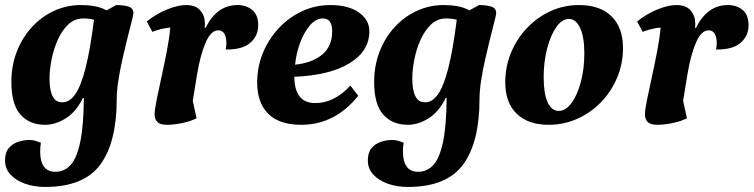

<svg xmlns="http://www.w3.org/2000/svg" viewBox="-24 -482 2983 760"><path d="M154 258Q112 258 76 245.5Q40 233 18 209.5Q-4 186 -4 153Q-4 122 10.5 104.5Q25 87 47.5 79.5Q70 72 93 72Q106 72 118.5 76Q131 80 138 83Q135 98 135 117Q135 198 195 198Q231 198 255.5 171Q280 144 293.5 80.5Q307 17 308 -94H304Q278 -40 237 -14Q196 12 154 12Q93 12 57 -28.5Q21 -69 21 -157Q21 -222 42.5 -277.5Q64 -333 102 -374.5Q140 -416 190 -439Q240 -462 296 -462Q325 -462 350.5 -457.5Q376 -453 398 -441L436 -462Q465 -462 484.5 -456Q504 -450 504 -430Q504 -423 497 -396.5Q490 -370 480.5 -331.5Q471 -293 461 -249.5Q451 -206 444.5 -164Q438 -122 438 -89Q438 81 373 169.5Q308 258 154 258ZM172 -171Q172 -126 184 -101.5Q196 -77 223 -77Q251 -77 273.5 -108.5Q296 -140 314.5 -212Q333 -284 348 -404Q328 -409 306 -409Q271 -409 246 -385Q221 -361 204.5 -324Q188 -287 180 -246Q172 -205 172 -171Z M638 12Q609 12 598.5 0.5Q588 -11 588 -29Q588 -47 596 -86.5Q604 -126 615 -176Q626 -226 636 -277.5Q646 -329 650 -373Q615 -370 579 -356L557 -397Q594 -427 637 -444.5Q680 -462 712 -462Q751 -462 769 -440.5Q787 -419 787 -391Q787 -386 787 -382Q787 -378 786 -372H790Q811 -415 842.5 -438.5Q874 -462 917 -462Q950 -462 974 -443Q998 -424 998 -381Q998 -340 966.5 -312.5Q935 -285 869 -286Q871 -293 871.5 -300Q872 -307 872 -313Q872 -335 864 -348.5Q856 -362 840 -362Q811 -362 790 -313.5Q769 -265 756 -187L739 -83L754 -14Q729 -1 695.5 5.5Q662 12 638 12Z M1168 12Q1082 12 1038 -31.5Q994 -75 994 -156Q994 -217 1016.5 -272Q1039 -327 1079 -370Q1119 -413 1171.5 -437.5Q1224 -462 1285 -462Q1354 -462 1396 -433Q1438 -404 1438 -358Q1438 -280 1360 -232Q1282 -184 1141 -178Q1142 -74 1224 -74Q1299 -74 1363 -143L1394 -103Q1302 12 1168 12ZM1254 -409Q1227 -409 1204 -383Q1181 -357 1165 -315.5Q1149 -274 1144 -226Q1212 -233 1251.5 -266Q1291 -299 1291 -358Q1291 -409 1254 -409Z M1590 258Q1548 258 1512 245.5Q1476 233 1454 209.5Q1432 186 1432 153Q1432 122 1446.5 104.5Q1461 87 1483.5 79.5Q1506 72 1529 72Q1542 72 1554.5 76Q1567 80 1574 83Q1571 98 1571 117Q1571 198 1631 198Q1667 198 1691.5 171Q1716 144 1729.5 80.5Q1743 17 1744 -94H1740Q1714 -40 1673 -14Q1632 12 1590 12Q1529 12 1493 -28.5Q1457 -69 1457 -157Q1457 -222 1478.5 -277.5Q1500 -333 1538 -374.5Q1576 -416 1626 -439Q1676 -462 1732 -462Q1761 -462 1786.5 -457.5Q1812 -453 1834 -441L1872 -462Q1901 -462 1920.5 -456Q1940 -450 1940 -430Q1940 -423 1933 -396.5Q1926 -370 1916.5 -331.5Q1907 -293 1897 -249.5Q1887 -206 1880.5 -164Q1874 -122 1874 -89Q1874 81 1809 169.5Q1744 258 1590 258ZM1608 -171Q1608 -126 1620 -101.5Q1632 -77 1659 -77Q1687 -77 1709.5 -108.5Q1732 -140 1750.5 -212Q1769 -284 1784 -404Q1764 -409 1742 -409Q1707 -409 1682 -385Q1657 -361 1640.5 -324Q1624 -287 1616 -246Q1608 -205 1608 -171Z M2148 12Q2066 12 2021 -32Q1976 -76 1976 -156Q1976 -219 1999 -274Q2022 -329 2062.5 -371.5Q2103 -414 2155.5 -438Q2208 -462 2268 -462Q2351 -462 2396.5 -417.5Q2442 -373 2442 -292Q2442 -230 2419 -175Q2396 -120 2355.5 -78Q2315 -36 2261.5 -12Q2208 12 2148 12ZM2188 -43Q2215 -43 2238 -74Q2261 -105 2275 -157Q2289 -209 2289 -271Q2289 -335 2272.5 -371Q2256 -407 2228 -407Q2201 -407 2178.5 -375.5Q2156 -344 2142 -291Q2128 -238 2128 -176Q2128 -112 2143.5 -77.5Q2159 -43 2188 -43Z M2579 12Q2550 12 2539.5 0.5Q2529 -11 2529 -29Q2529 -47 2537 -86.5Q2545 -126 2556 -176Q2567 -226 2577 -277.5Q2587 -329 2591 -373Q2556 -370 2520 -356L2498 -397Q2535 -427 2578 -444.5Q2621 -462 2653 -462Q2692 -462 2710 -440.5Q2728 -419 2728 -391Q2728 -386 2728 -382Q2728 -378 2727 -372H2731Q2752 -415 2783.5 -438.5Q2815 -462 2858 -462Q2891 -462 2915 -443Q2939 -424 2939 -381Q2939 -340 2907.5 -312.5Q2876 -285 2810 -286Q2812 -293 2812.5 -300Q2813 -307 2813 -313Q2813 -335 2805 -348.5Q2797 -362 2781 -362Q2752 -362 2731 -313.5Q2710 -265 2697 -187L2680 -83L2695 -14Q2670 -1 2636.5 5.5Q2603 12 2579 12Z"/></svg>

Font: Petrona ExtraBold
Style: Italic
Weight: 800
Italic angle: -9°
Designer: Ringo R. Seeber
Foundry: Ringo R. Seeber
Version: Version 2.001; ttfautohint (v1.8.3)